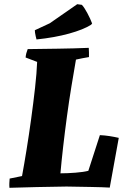

<svg xmlns="http://www.w3.org/2000/svg" viewBox="-20 -889 624 915"><path d="M25 6Q24 -5 24.5 -16Q25 -27 26 -38L85 -50Q95 -104 106.5 -175Q118 -246 128.5 -322.5Q139 -399 147 -470Q155 -541 157 -594L102 -615Q103 -626 105.5 -635.5Q108 -645 112 -655Q184 -656 257 -657Q330 -658 403 -661Q404 -650 404 -639Q404 -628 404 -617Q390 -615 373 -611.5Q356 -608 342 -605Q332 -548 320.5 -478Q309 -408 299 -334Q289 -260 281 -190Q273 -120 268 -63Q301 -63 339.5 -66Q378 -69 401 -75L456 -245Q479 -244 501.5 -240.5Q524 -237 546 -232L503 5Q470 3 413.5 2Q357 1 297 0Q225 1 154.5 2.5Q84 4 25 6ZM154 -701Q152 -709 150 -717Q148 -725 147 -733L146 -745L217 -778L348 -869L370 -866Q381 -855 396 -827Q411 -799 419 -777L414 -771Q378 -748 309.5 -729Q241 -710 154 -701Z"/></svg>

Font: Albura ExtraBold
Style: Italic
Weight: 758
Italic angle: -7°
Designer: Mercedes Jáuregui
Foundry: Omnibus-Type Team
Version: Version 1.000; ttfautohint (v1.8.3)